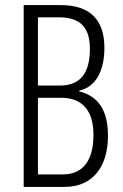

<svg xmlns="http://www.w3.org/2000/svg" viewBox="-20 -734 482 754"><path d="M73 -714V0H234C343 0 404 -78 404 -201C404 -297 369 -356 291 -375V-378C355 -392 390 -454 390 -546C390 -658 332 -714 218 -714ZM129 -398V-666H211C298 -666 333 -624 333 -542C333 -446 295 -398 215 -398ZM129 -350H220C297 -350 347 -307 347 -204C347 -100 303 -49 226 -49H129Z"/></svg>

Font: Noto Sans Display Condensed Light
Style: Regular
Weight: 300
Width: 3
Designer: Monotype Design Team
Foundry: Monotype Imaging Inc.
Version: Version 1.900